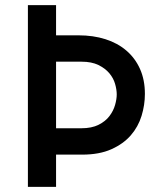

<svg xmlns="http://www.w3.org/2000/svg" viewBox="-20 -730 609 750"><path d="M199 -229H298Q338 -229 365 -242.5Q392 -256 407.5 -276.5Q423 -297 429.5 -320Q436 -343 436 -361Q436 -380 429.5 -402.5Q423 -425 407 -444Q391 -463 364.5 -476Q338 -489 299 -489H199ZM89 0V-710H199V-592H287Q344 -592 391.5 -577Q439 -562 473.5 -532.5Q508 -503 527 -460.5Q546 -418 546 -363Q546 -320 533 -277.5Q520 -235 491 -201.5Q462 -168 415 -147Q368 -126 301 -126H199V0Z"/></svg>

Font: JosefinSans
Style: SemiBold
Weight: 600
Designer: Santiago Orozco
Foundry: Typemade
Version: Version 1.0 ; ttfautohint (v1.3)